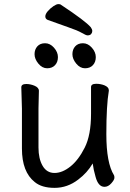

<svg xmlns="http://www.w3.org/2000/svg" viewBox="-20 -890 630 928"><path d="M83 -468Q83 -484 107 -484Q126 -484 146 -476Q168 -467 168 -451L166 -365V-177Q166 -123 186 -88.5Q206 -54 243.5 -54Q281 -54 320 -85Q359 -116 389.5 -176.5Q420 -237 420 -340V-469Q420 -485 445 -485Q465 -485 484 -478Q506 -469 506 -454V-451Q494 -381 494 -241.5Q494 -102 531 -43Q533 -40 533 -30.5Q533 -21 518 -4Q503 13 485 13Q455 13 442 -35Q432 -69 428 -100Q402 -55 358 -22Q306 18 244 18Q182 18 148 -10Q86 -59 86 -172V-365ZM241 -659.5Q260 -638 260 -614Q260 -590 246 -575Q232 -560 208 -560Q184 -560 165.5 -582.5Q147 -605 147 -628Q147 -651 160.5 -666Q174 -681 198 -681Q222 -681 241 -659.5ZM424 -659.5Q443 -638 443 -614Q443 -590 429 -575Q415 -560 391 -560Q367 -560 348.5 -582.5Q330 -605 330 -628Q330 -651 343.5 -666Q357 -681 381 -681Q405 -681 424 -659.5ZM271 -869 273 -868Q394 -788 419 -758Q426 -748 426 -740Q426 -732 420.5 -725.5Q415 -719 403 -719Q396 -719 375.5 -731Q355 -743 308 -759L210 -794Q199 -799 199 -810.5Q199 -822 211 -836Q223 -850 238 -860Q253 -870 261 -870Q269 -870 271 -869Z"/></svg>

Font: Moon Stars Kai
Style: Bold
Weight: 700
Designer: GuiWonder
Version: Version 1.101